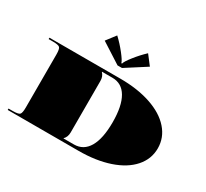

<svg xmlns="http://www.w3.org/2000/svg" viewBox="-132 -848 1122 1046"><g transform="rotate(30 428.5 -325.0)"><path d="M442.3 -509.2H414.3L286.3 -591.3L331.3 -649.9Q364.1 -619.3 393.6 -581.9Q423.1 -544.6 426.1 -530.2H430.5Q433.6 -544.6 463.1 -581.9Q492.6 -619.3 525.3 -649.9L570.4 -591.3ZM43.7 -445.8H17.5V-454.5H463.3Q572.1 -454.5 655.6 -426.4Q739.1 -398.2 784.7 -346.4Q830.4 -294.6 830.4 -227.3Q830.4 -160 784.7 -108.2Q739.1 -56.4 655.6 -28.2Q572.1 0 463.3 0H17.5V-8.7H43.7Q79.1 -8.7 87.6 -17.3Q96.2 -25.8 96.2 -61.2V-393.4Q96.2 -428.8 87.6 -437.3Q79.1 -445.8 43.7 -445.8ZM358.4 -17.5H424Q483.4 -17.5 514.9 -71.2Q546.3 -125 546.3 -227.3Q546.3 -329.5 514.9 -383.3Q483.4 -437.1 424 -437.1H358.4V-435.3Q375.9 -417.8 375.9 -389V-65.6Q375.9 -36.7 358.4 -19.2Z"/></g></svg>

Font: FoglihtenBlackPcs
Style: BlackPcs
Weight: 900
Version: Version 0.75